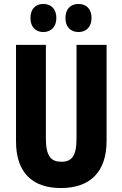

<svg xmlns="http://www.w3.org/2000/svg" viewBox="-20 -941 619 971"><path d="M134 -850C134 -805 160 -779 199 -779C240 -779 265 -807 265 -850C265 -894 240 -921 199 -921C160 -921 134 -896 134 -850ZM311 -850C311 -806 336 -779 377 -779C418 -779 443 -807 443 -850C443 -894 418 -921 377 -921C337 -921 311 -896 311 -850ZM519 -228V-714H367V-242C367 -151 343 -123 290 -123C239 -123 212 -150 212 -241V-714H61V-226C61 -70 142 10 288 10C438 10 519 -74 519 -228Z"/></svg>

Font: Noto Sans Gujarati UI ExtraCondensed ExtraBold
Style: Regular
Weight: 800
Width: 2
Designer: Jelle Bosma - Monotype Design Team, Universal Thirst
Foundry: Monotype Imaging Inc.
Version: Version 2.106